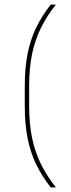

<svg xmlns="http://www.w3.org/2000/svg" viewBox="-20 -695 308 833"><path d="M106.5 -322V-235Q106.5 -158 119.2 -96.5Q132 -35 157.8 17Q183.5 69 222.5 118H200Q162.5 70.5 137.5 19.2Q112.5 -32 100 -93.8Q87.5 -155.5 87.5 -233.5V-323.5Q87.5 -402 100 -463.5Q112.5 -525 137.5 -576.2Q162.5 -627.5 200 -675H222.5Q183.5 -626.5 157.8 -574.2Q132 -522 119.2 -460.8Q106.5 -399.5 106.5 -322Z"/></svg>

Font: Anek Tamil Medium Thin
Style: Regular
Weight: 250
Version: Version 1.003